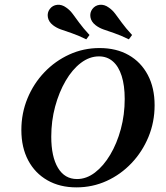

<svg xmlns="http://www.w3.org/2000/svg" viewBox="-20 -787 706 818"><path d="M305.6 11.3Q234.7 11.3 181.9 -19Q129 -49.2 100 -104Q71 -158.9 71 -233.1Q71 -304.8 97.2 -368.1Q123.4 -431.5 169.4 -479.4Q215.3 -527.4 275.4 -554.8Q335.5 -582.3 404 -582.3Q475.8 -582.3 528.2 -552.4Q580.6 -522.6 609.7 -467.7Q638.7 -412.9 638.7 -338.7Q638.7 -266.9 612.5 -203.6Q586.3 -140.3 540.3 -91.9Q494.4 -43.5 434.3 -16.1Q374.2 11.3 305.6 11.3ZM308.1 -24.2Q348.4 -24.2 384.7 -52Q421 -79.8 449.6 -127.8Q478.2 -175.8 494.8 -237.1Q511.3 -298.4 511.3 -365.3Q511.3 -422.6 498.4 -463.3Q485.5 -504 460.9 -525.4Q436.3 -546.8 401.6 -546.8Q361.3 -546.8 324.6 -519Q287.9 -491.1 259.7 -442.7Q231.5 -394.4 214.9 -333.1Q198.4 -271.8 198.4 -204.8Q198.4 -119.4 227 -71.8Q255.6 -24.2 308.1 -24.2ZM347.6 -619.4Q311.3 -637.1 284.7 -646Q258.1 -654.8 239.1 -661.7Q220.2 -668.5 205.6 -679.8Q187.1 -694.4 183.9 -713.7Q180.6 -733.1 191.9 -748.4Q204 -764.5 223.8 -766.5Q243.5 -768.5 262.1 -754.8Q277.4 -744.4 289.5 -728.2Q301.6 -712.1 317.7 -689.9Q333.9 -667.7 361.3 -637.9ZM529 -619.4Q492.7 -637.1 466.1 -646Q439.5 -654.8 420.6 -661.7Q401.6 -668.5 387.1 -679.8Q368.5 -694.4 365.3 -713.7Q362.1 -733.1 373.4 -748.4Q385.5 -764.5 405.2 -766.5Q425 -768.5 443.5 -754.8Q458.9 -744.4 471 -728.2Q483.1 -712.1 499.2 -689.9Q515.3 -667.7 542.7 -637.9Z"/></svg>

Font: Playfair 9pt
Style: Bold Italic
Weight: 700
Italic angle: -15.6°
Designer: Claus Eggers Sørensen
Foundry: Claus Eggers Sørensen
Version: Version 2.203